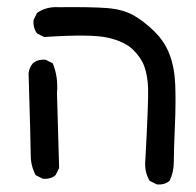

<svg xmlns="http://www.w3.org/2000/svg" viewBox="-20 -386 540 528"><path d="M411.1 121.1 391.6 111.3Q376 85.9 379.9 50.8Q388.7 -111.3 387.2 -145Q385.7 -178.7 377 -203.1Q368.2 -227.5 345.7 -249.5Q323.2 -271.5 277.3 -282.2Q231.4 -293 101.6 -284.2L82 -293.9Q70.3 -309.6 72.3 -331.1L82 -350.6Q107.4 -368.2 140.6 -366.2Q231.4 -367.2 274.4 -363.8Q317.4 -360.4 345.7 -344.7Q374 -329.1 403.3 -300.8Q432.6 -272.5 446.3 -236.3Q460 -200.2 461.9 -152.8Q463.9 -105.5 460.9 -38.1Q458 29.3 458 58.6Q458 87.9 446.3 111.3Q432.6 123 411.1 121.1ZM97.7 105.5 78.1 95.7Q64.5 70.3 64.5 40.5Q64.5 10.7 58.6 -184.6Q60.5 -200.2 70.3 -211.9Q84 -223.6 105.5 -221.7L125 -211.9Q140.6 -174.8 136.7 -129.9L142.6 76.2L132.8 95.7Q119.1 107.4 97.7 105.5Z"/></svg>

Font: JasonHandwriting1
Style: Regular
Weight: 400
Version: Version 1.48.20